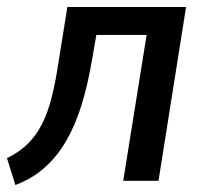

<svg xmlns="http://www.w3.org/2000/svg" viewBox="-21 -518 595 550"><path d="M23 12 -1 -65Q34 -82 58 -105.5Q82 -129 99 -162Q116 -195 127.5 -241Q139 -287 148 -349L172 -498H512L433 0H332L399 -418H255L243 -349Q231 -277 213 -218.5Q195 -160 169 -115Q143 -70 107 -38Q71 -6 23 12Z"/></svg>

Font: Nunito Sans 7pt Condensed SemiBold
Style: Italic
Weight: 600
Width: 3
Italic angle: -9°
Designer: Vernon Adams
Foundry: Vernon Adams
Version: Version 3.101;gftools[0.9.27]